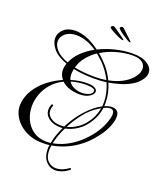

<svg xmlns="http://www.w3.org/2000/svg" viewBox="-270 -1118 1329 1560"><g transform="rotate(20 394.5 -337.5)"><path d="M398 303Q348 303 314.5 264.5Q281 226 281 162Q281 145 284 127Q250 131 215 130Q154 129 103.5 108.5Q53 88 17 54Q-19 20 -37 -21.5Q-55 -63 -52 -105Q-47 -174 -10.5 -232Q26 -290 83 -335Q140 -380 206 -408Q193 -424 185 -444Q177 -464 177 -487Q177 -498 179 -511Q181 -524 186 -537L188 -542Q105 -572 67.5 -617.5Q30 -663 30 -706Q30 -752 67 -785.5Q104 -819 168 -819Q211 -819 264.5 -799.5Q318 -780 379 -734Q447 -768 523 -786Q599 -804 669 -804Q749 -804 795 -773.5Q841 -743 841 -699Q841 -676 826 -650Q802 -610 759.5 -583Q717 -556 665 -539.5Q613 -523 560 -514Q577 -476 586 -435Q595 -394 595 -353Q595 -346 595 -338.5Q595 -331 594 -323Q611 -330 627.5 -334Q644 -338 658 -338Q685 -338 702 -323.5Q719 -309 719 -275Q719 -259 715 -239.5Q711 -220 701 -195Q681 -144 645 -96Q609 -48 577 -17Q520 38 449 74.5Q378 111 300 124L297 147Q296 152 296 157.5Q296 163 296 168Q296 226 325.5 256Q355 286 398 286Q422 286 449 276Q476 266 503 246Q507 244 508 244Q513 244 515 249Q517 254 512 258Q482 281 453 292Q424 303 398 303ZM553 -531Q628 -546 679.5 -576.5Q731 -607 757 -644Q783 -681 783 -713Q783 -745 756.5 -767Q730 -789 674 -789Q607 -789 536 -769.5Q465 -750 406 -713Q419 -703 432 -691Q445 -679 458 -665Q516 -609 553 -531ZM193 -555Q215 -608 260 -651.5Q305 -695 363 -726Q314 -760 269.5 -774Q225 -788 188 -788Q129 -788 93.5 -759Q58 -730 58 -689Q58 -654 90 -617.5Q122 -581 193 -555ZM439 -520Q465 -520 490 -522Q515 -524 538 -528Q520 -564 497 -596Q474 -628 448 -655Q434 -669 420 -680Q406 -691 394 -703L392 -705Q346 -674 311 -631.5Q276 -589 262 -536Q299 -529 343 -524.5Q387 -520 439 -520ZM251 109Q260 109 269 108.5Q278 108 288 107Q294 70 307 33Q320 -4 337 -40Q332 -39 326.5 -39Q321 -39 316 -39Q258 -39 217.5 -67.5Q177 -96 177 -143Q177 -165 187 -188Q188 -192 194 -192Q198 -192 200.5 -189.5Q203 -187 201 -182Q197 -172 195 -162Q193 -152 193 -143Q193 -103 228 -78.5Q263 -54 315 -54Q323 -54 330.5 -54.5Q338 -55 345 -56Q382 -130 434 -192.5Q486 -255 543 -294Q561 -306 579 -315Q580 -324 580.5 -332.5Q581 -341 581 -350Q581 -391 571.5 -432.5Q562 -474 545 -512Q517 -508 490 -506.5Q463 -505 439 -505Q387 -505 342 -509.5Q297 -514 259 -522Q258 -515 256.5 -507.5Q255 -500 254 -492Q251 -455 263 -429Q298 -440 333 -445.5Q368 -451 401 -451Q447 -451 468 -438.5Q489 -426 489 -409Q489 -387 457 -365.5Q425 -344 369 -344Q362 -344 354.5 -344.5Q347 -345 339 -346Q261 -354 216 -397Q156 -368 117.5 -323.5Q79 -279 60 -227Q41 -175 41 -123Q41 -62 65.5 -9Q90 44 137 76.5Q184 109 251 109ZM384 -362Q419 -362 446.5 -375Q474 -388 474 -409Q474 -421 461 -426.5Q448 -432 431 -434Q414 -436 403 -436Q326 -436 269 -417Q287 -388 319.5 -375Q352 -362 384 -362ZM303 104Q360 94 415 66Q470 38 517 -3.5Q564 -45 601 -94.5Q638 -144 659 -197Q681 -253 681 -283Q681 -323 647 -323Q625 -323 593 -307Q589 -276 578.5 -246Q568 -216 551 -187Q512 -121 459.5 -86.5Q407 -52 356 -43Q337 -6 324 31.5Q311 69 303 104ZM364 -60Q411 -71 457.5 -103.5Q504 -136 539 -195Q567 -243 576 -298L553 -284Q495 -249 447 -188Q399 -127 364 -60ZM607 -882Q602 -883 584 -893.5Q566 -904 545 -918.5Q524 -933 509 -946Q494 -959 495 -964Q496 -971 503 -975Q510 -979 516 -978Q522 -977 536.5 -963.5Q551 -950 566 -935Q573 -929 585.5 -917Q598 -905 608 -895.5Q618 -886 618 -884Q616 -881 607 -882ZM547 -878Q541 -878 522 -886Q503 -894 480 -905.5Q457 -917 440.5 -927.5Q424 -938 424 -943Q424 -950 430.5 -955Q437 -960 443 -960Q449 -960 465.5 -949Q482 -938 499 -925Q507 -920 520.5 -910Q534 -900 545.5 -891.5Q557 -883 557 -881Q557 -878 547 -878Z"/></g></svg>

Font: Mea Culpa
Style: Regular
Weight: 400
Designer: Robert E. Leuschke
Foundry: Robert E. Leuschke
Version: Version 1.010; ttfautohint (v1.8.3)